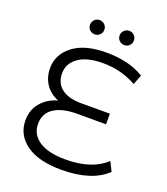

<svg xmlns="http://www.w3.org/2000/svg" viewBox="-156 -974 945 1088"><g transform="rotate(20 317.0 -430.0)"><path d="M214 -823Q214 -841 226.5 -853.5Q239 -866 257 -866Q274 -866 287 -853.5Q300 -841 300 -823Q300 -805 287.5 -792.5Q275 -780 257 -780Q239 -780 226.5 -792Q214 -804 214 -823ZM435 -866Q453 -866 465.5 -853.5Q478 -841 478 -823Q478 -804 465.5 -792Q453 -780 435 -780Q417 -780 404.5 -792.5Q392 -805 392 -823Q392 -841 405 -853.5Q418 -866 435 -866ZM586 -136 614 -80Q523 6 341 6Q203 6 129 -47.5Q55 -101 55 -189Q55 -252 92.5 -296Q130 -340 191 -357Q141 -376 113 -417.5Q85 -459 85 -515Q85 -597 155.5 -651.5Q226 -706 356 -706Q494 -706 584 -650L561 -591Q469 -643 359 -643Q262 -643 210.5 -606Q159 -569 159 -510Q159 -451 200.5 -419Q242 -387 318 -387H492V-323H315Q229 -323 179 -290.5Q129 -258 129 -194Q129 -131 183.5 -94Q238 -57 344 -57Q502 -57 586 -136Z"/></g></svg>

Font: Montserrat Alternates
Style: Regular
Weight: 400
Designer: Julieta Ulanovsky
Foundry: Julieta Ulanovsky
Version: Version 7.200;PS 007.200;hotconv 1.0.88;makeotf.lib2.5.64775